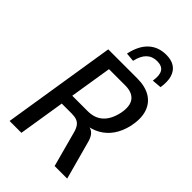

<svg xmlns="http://www.w3.org/2000/svg" viewBox="-269 -1023 1124 1124"><g transform="rotate(45 293.0 -461.5)"><path d="M39 0 151 -705H390Q458 -705 501 -678.5Q544 -652 560 -602.5Q576 -553 561 -482Q548 -427 521 -388Q494 -349 453 -326Q412 -303 360 -299L369 -307L388 -306Q411 -304 427.5 -286.5Q444 -269 453 -231L516 0H412L352 -222Q345 -247 334 -261.5Q323 -276 306.5 -282Q290 -288 265 -288H183L137 0ZM194 -364H322Q380 -364 416 -397Q452 -430 466 -495Q479 -560 454 -593Q429 -626 371 -626H236ZM301 -760 246 -765Q263 -844 306 -883.5Q349 -923 414 -923Q457 -923 484 -905Q511 -887 521.5 -852Q532 -817 524 -765L465 -760Q473 -810 458 -834.5Q443 -859 402 -859Q363 -859 337.5 -834.5Q312 -810 301 -760Z"/></g></svg>

Font: Nunito Sans 10pt Condensed SemiBold
Style: Italic
Weight: 600
Width: 3
Italic angle: -9°
Designer: Vernon Adams
Foundry: Vernon Adams
Version: Version 3.101;gftools[0.9.27]